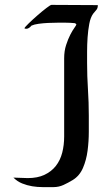

<svg xmlns="http://www.w3.org/2000/svg" viewBox="-20 -770 421 787"><path d="M381 -749Q381 -736 375 -729.5Q369 -723 362 -714Q351 -699 346 -672.5Q341 -646 339 -616.5Q337 -587 337 -558.5Q337 -530 337 -512Q337 -458 340.5 -404Q344 -350 344 -296Q344 -268 344 -229.5Q344 -191 339 -152.5Q334 -114 320 -81.5Q306 -49 278 -32Q260 -21 240.5 -12Q221 -3 199 -3Q178 -3 155.5 -3Q133 -3 112 -6.5Q91 -10 71 -18Q51 -26 35 -42Q50 -42 64.5 -41Q79 -40 94 -40Q134 -40 162.5 -53.5Q191 -67 209 -90Q227 -113 235 -144Q243 -175 243 -211V-531Q243 -561 251 -585.5Q259 -610 268 -627.5Q277 -645 285 -656Q293 -667 293 -670Q293 -671 291 -672.5Q289 -674 287 -675Q277 -676 268 -676.5Q259 -677 249 -677Q236 -677 216.5 -677Q197 -677 177 -676Q157 -675 138.5 -672.5Q120 -670 109 -665Q105 -660 99.5 -656Q94 -652 87 -652Q84 -652 80 -654Q82 -659 98 -674.5Q114 -690 133.5 -707Q153 -724 170 -737Q187 -750 191 -750Z"/></svg>

Font: Augsburger Schrift CAT
Style: Regular
Weight: 400
Designer: Peter Wiegel nach Roos&Junge Offenbach
Foundry: CAT-Fonts, Peter Wiegel
Version: Version 1.000